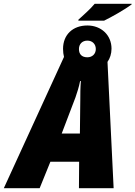

<svg xmlns="http://www.w3.org/2000/svg" viewBox="-78 -982 707 1002"><path d="M331 -879V-874H465C500 -891 572 -931 609 -959V-962H416C392 -933 359 -905 331 -879ZM256 -685 -58 0H129L185 -138H335L334 0H515L483 -659C496 -677 504 -702 504 -728C504 -799 450 -849 378 -849C302 -849 251 -801 251 -727C251 -711 253 -697 256 -685ZM378 -683C348 -683 334 -700 334 -726C334 -752 351 -770 378 -770C404 -770 422 -752 422 -726C422 -700 403 -683 378 -683ZM244 -285 316 -474C325 -500 334 -528 340 -559H344C341 -522 341 -490 341 -459L339 -285Z"/></svg>

Font: Noto Sans Condensed Black
Style: Italic
Weight: 900
Width: 3
Italic angle: -12°
Designer: Monotype Design Team
Foundry: Monotype Imaging Inc.
Version: Version 2.013